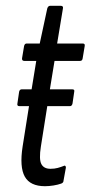

<svg xmlns="http://www.w3.org/2000/svg" viewBox="-20 -636 312 662"><path d="M135 6Q84 6 65.5 -27Q47 -60 58 -131L80 -270H47Q38 -270 40 -279L46 -320Q48 -328 55 -328H89L105 -426H64Q55 -426 56 -435L63 -477Q65 -486 72 -486H117L143 -607Q146 -616 153 -616H189Q199 -616 197 -607L177 -486H265Q274 -486 272 -477L265 -435Q264 -426 256 -426H168L152 -328H229Q238 -328 236 -320L230 -279Q228 -270 221 -270H143L121 -131Q114 -87 122.5 -70.5Q131 -54 154 -54Q168 -54 179 -57Q190 -60 200 -64Q203 -66 205.5 -63.5Q208 -61 207 -57L199 -13Q199 -6 191 -3Q180 1 164.5 3.5Q149 6 135 6Z"/></svg>

Font: Sofia Sans Extra Condensed
Style: Italic
Weight: 400
Italic angle: -9°
Designer: Botio Nikoltchev, Ani Petrova
Foundry: lettersoup
Version: Version 4.101; ttfautohint (v1.8.4.7-5d5b)